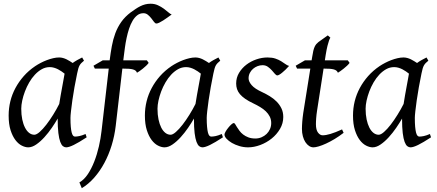

<svg xmlns="http://www.w3.org/2000/svg" viewBox="-20 -762 2318 1019"><path d="M294.4 -210.4Q297.9 -232.4 302 -256.1Q306.2 -279.8 310.3 -301.8Q314.5 -323.7 317.6 -342Q320.8 -360.4 322.8 -371.1Q315.4 -377 306.6 -383.1Q297.9 -389.2 287.8 -394.3Q277.8 -399.4 266.8 -402.6Q255.9 -405.8 244.1 -405.8Q221.7 -405.8 201.9 -394.8Q182.1 -383.8 165.3 -365.7Q148.4 -347.7 135 -324.5Q121.6 -301.3 112.3 -276.6Q103 -252 97.9 -228Q92.8 -204.1 92.8 -185.1Q92.8 -153.3 98.1 -127.9Q103.5 -102.5 112.8 -84.5Q122.1 -66.4 134.8 -56.6Q147.5 -46.9 162.1 -46.9Q173.8 -46.9 190.7 -61.8Q207.5 -76.7 225.8 -100.3Q244.1 -124 262.2 -153.1Q280.3 -182.1 294.4 -210.4ZM439.9 -33.2Q397.5 -5.4 371.3 7.3Q345.2 20 331.1 20Q322.3 20 314.2 13.9Q306.2 7.8 299.8 -9Q293.5 -25.9 289.8 -55.7Q286.1 -85.4 286.1 -132.8Q273.4 -110.4 255.1 -83.7Q236.8 -57.1 215.8 -33.9Q194.8 -10.7 172.6 4.6Q150.4 20 129.9 20Q113.8 20 95.5 10.7Q77.1 1.5 61.8 -18.8Q46.4 -39.1 36.1 -71Q25.9 -103 25.9 -148.9Q25.9 -187.5 34.9 -224.4Q43.9 -261.2 62 -294.9Q80.1 -328.6 106.2 -358.2Q132.3 -387.7 167 -411.1Q180.2 -419.9 196 -428.2Q211.9 -436.5 228.8 -442.9Q245.6 -449.2 262.2 -453.1Q278.8 -457 293.9 -457Q304.2 -457 314 -454.3Q323.7 -451.7 332.8 -447.3Q341.8 -442.9 350.1 -437.7Q358.4 -432.6 365.7 -427.7Q377 -436 389.6 -443.1Q402.3 -450.2 416 -457L425.8 -439.9Q417.5 -433.1 412.1 -427.7Q406.7 -422.4 402.6 -415.3Q398.4 -408.2 395.5 -397.9Q392.6 -387.7 389.2 -371.1Q381.8 -335.9 375.2 -299.1Q368.7 -262.2 364 -229.5Q359.4 -196.8 356.7 -171.9Q354 -147 354 -136.2Q354 -108.4 355.7 -89.4Q357.4 -70.3 360.4 -58.8Q363.3 -47.4 367.7 -42.2Q372.1 -37.1 377.9 -37.1Q387.7 -37.1 401.1 -39.8Q414.6 -42.5 434.1 -50.8Z M891.1 -685.1Q880.9 -677.7 869.1 -669.2Q857.4 -660.6 846.2 -653.6Q835 -646.5 825.4 -641.8Q815.9 -637.2 810.1 -637.2Q803.7 -637.2 797.4 -645.8Q791 -654.3 783.2 -664.6Q775.4 -674.8 765.1 -683.3Q754.9 -691.9 741.2 -691.9Q722.7 -691.9 708.5 -680.9Q694.3 -669.9 683.6 -651.6Q672.9 -633.3 665 -609.6Q657.2 -585.9 651.9 -560.5Q646.5 -535.2 643.1 -510.3Q639.6 -485.4 637.2 -464.8L634.3 -441.9H759.3L769 -428.2Q764.2 -421.4 755.9 -413.3Q747.6 -405.3 738.3 -397.9Q729 -390.6 720.5 -384.5Q711.9 -378.4 707 -376Q704.6 -382.8 699.5 -387Q694.3 -391.1 685.5 -393.6Q676.8 -396 663.6 -397Q650.4 -397.9 632.3 -397.9H629.4L594.2 -94.2Q587.9 -40.5 572.5 9.5Q557.1 59.6 533.9 102.8Q510.7 146 480.5 180.4Q450.2 214.8 414.1 236.8L401.4 206.1Q425.8 192.4 445.6 163.1Q465.3 133.8 480.2 95.7Q495.1 57.6 504.9 14.9Q514.6 -27.8 519 -67.9L557.1 -397.9H483.4L476.1 -413.1L525.4 -441.9H562Q566.9 -481 573.5 -517.1Q580.1 -553.2 592 -585.4Q604 -617.7 623.8 -645.8Q643.6 -673.8 674.3 -696.8Q687.5 -706.1 699.7 -714.4Q711.9 -722.7 724.6 -729Q737.3 -735.4 750.7 -738.8Q764.2 -742.2 779.3 -742.2Q800.8 -742.2 818.1 -734.1Q835.4 -726.1 849.1 -716.1Q862.8 -706.1 873.3 -696.8Q883.8 -687.5 891.1 -685.1Z M1017.6 -210.4Q1021 -232.4 1025.1 -256.1Q1029.3 -279.8 1033.4 -301.8Q1037.6 -323.7 1040.8 -342Q1043.9 -360.4 1045.9 -371.1Q1038.6 -377 1029.8 -383.1Q1021 -389.2 1011 -394.3Q1001 -399.4 990 -402.6Q979 -405.8 967.3 -405.8Q944.8 -405.8 925 -394.8Q905.3 -383.8 888.4 -365.7Q871.6 -347.7 858.2 -324.5Q844.7 -301.3 835.4 -276.6Q826.2 -252 821 -228Q815.9 -204.1 815.9 -185.1Q815.9 -153.3 821.3 -127.9Q826.7 -102.5 835.9 -84.5Q845.2 -66.4 857.9 -56.6Q870.6 -46.9 885.3 -46.9Q897 -46.9 913.8 -61.8Q930.7 -76.7 949 -100.3Q967.3 -124 985.4 -153.1Q1003.4 -182.1 1017.6 -210.4ZM1163.1 -33.2Q1120.6 -5.4 1094.5 7.3Q1068.4 20 1054.2 20Q1045.4 20 1037.4 13.9Q1029.3 7.8 1022.9 -9Q1016.6 -25.9 1012.9 -55.7Q1009.3 -85.4 1009.3 -132.8Q996.6 -110.4 978.3 -83.7Q960 -57.1 939 -33.9Q918 -10.7 895.8 4.6Q873.5 20 853 20Q836.9 20 818.6 10.7Q800.3 1.5 784.9 -18.8Q769.5 -39.1 759.3 -71Q749 -103 749 -148.9Q749 -187.5 758.1 -224.4Q767.1 -261.2 785.2 -294.9Q803.2 -328.6 829.3 -358.2Q855.5 -387.7 890.1 -411.1Q903.3 -419.9 919.2 -428.2Q935.1 -436.5 951.9 -442.9Q968.8 -449.2 985.4 -453.1Q1002 -457 1017.1 -457Q1027.3 -457 1037.1 -454.3Q1046.9 -451.7 1055.9 -447.3Q1064.9 -442.9 1073.2 -437.7Q1081.5 -432.6 1088.9 -427.7Q1100.1 -436 1112.8 -443.1Q1125.5 -450.2 1139.2 -457L1148.9 -439.9Q1140.6 -433.1 1135.3 -427.7Q1129.9 -422.4 1125.7 -415.3Q1121.6 -408.2 1118.7 -397.9Q1115.7 -387.7 1112.3 -371.1Q1105 -335.9 1098.4 -299.1Q1091.8 -262.2 1087.2 -229.5Q1082.5 -196.8 1079.8 -171.9Q1077.1 -147 1077.1 -136.2Q1077.1 -108.4 1078.9 -89.4Q1080.6 -70.3 1083.5 -58.8Q1086.4 -47.4 1090.8 -42.2Q1095.2 -37.1 1101.1 -37.1Q1110.8 -37.1 1124.3 -39.8Q1137.7 -42.5 1157.2 -50.8Z M1514.2 -412.1Q1504.4 -400.9 1494.9 -391.8Q1485.4 -382.8 1477.1 -376Q1468.8 -369.1 1462.2 -365.5Q1455.6 -361.8 1452.1 -361.8Q1445.8 -361.8 1438.7 -370.4Q1431.6 -378.9 1422.6 -388.9Q1413.6 -398.9 1401.6 -407.5Q1389.6 -416 1373.5 -416Q1359.9 -416 1346.7 -410.9Q1333.5 -405.8 1323 -396.7Q1312.5 -387.7 1305.9 -374.8Q1299.3 -361.8 1299.3 -346.2Q1299.3 -329.1 1315.7 -310.1Q1332 -291 1371.6 -272.9Q1391.6 -263.7 1411.6 -251.5Q1431.6 -239.3 1447.5 -223.4Q1463.4 -207.5 1473.4 -187.3Q1483.4 -167 1483.4 -141.1Q1483.4 -107.4 1466.1 -77.9Q1448.7 -48.3 1421.6 -26.6Q1394.5 -4.9 1361.3 7.6Q1328.1 20 1296.4 20Q1273.4 20 1251 13.4Q1228.5 6.8 1210.9 -3.4Q1193.4 -13.7 1182.4 -25.6Q1171.4 -37.6 1171.4 -47.9Q1171.4 -53.2 1177.2 -63.5Q1183.1 -73.7 1191.2 -83.7Q1199.2 -93.8 1207.5 -101.3Q1215.8 -108.9 1221.2 -108.9Q1224.6 -108.9 1228.3 -102.8Q1231.9 -96.7 1237.5 -87.6Q1243.2 -78.6 1251 -67.9Q1258.8 -57.1 1270.5 -48.1Q1282.2 -39.1 1298.1 -33Q1314 -26.9 1335.4 -26.9Q1352.5 -26.9 1367.9 -33.4Q1383.3 -40 1394.8 -51Q1406.2 -62 1412.8 -76.9Q1419.4 -91.8 1419.4 -108.9Q1419.4 -127.9 1411.6 -143.3Q1403.8 -158.7 1390.9 -171.1Q1377.9 -183.6 1360.8 -193.8Q1343.8 -204.1 1325.2 -212.9Q1299.3 -225.1 1281.7 -237.3Q1264.2 -249.5 1253.4 -262.2Q1242.7 -274.9 1238 -289.1Q1233.4 -303.2 1233.4 -318.8Q1233.4 -349.6 1248.5 -375Q1263.7 -400.4 1287.6 -418.7Q1311.5 -437 1341.1 -447Q1370.6 -457 1399.4 -457Q1424.3 -457 1441.4 -451.2Q1458.5 -445.3 1471.4 -437.5Q1484.4 -429.7 1494.1 -422.4Q1503.9 -415 1514.2 -412.1Z M1803.7 -57.1Q1779.8 -38.6 1755.9 -24.2Q1731.9 -9.8 1710.4 0Q1689 9.8 1671.6 14.9Q1654.3 20 1643.6 20Q1631.3 20 1620.4 12.7Q1609.4 5.4 1600.8 -7.6Q1592.3 -20.5 1587.4 -38.6Q1582.5 -56.6 1582.5 -78.1Q1582.5 -87.4 1583 -96.7Q1583.5 -106 1584.2 -116Q1585 -126 1586.2 -137.2Q1587.4 -148.4 1589.4 -162.1L1627 -397.9H1556.6L1549.3 -413.1L1598.6 -441.9H1633.8L1636.7 -459Q1639.6 -479 1642.8 -492.2Q1646 -505.4 1650.1 -514.2Q1654.3 -522.9 1659.2 -528.6Q1664.1 -534.2 1670.4 -539.1L1719.7 -574.2L1733.4 -562Q1730 -557.6 1726.1 -546.4Q1722.7 -536.6 1718 -518.6Q1713.4 -500.5 1708.5 -470.2L1704.1 -441.9H1825.7L1835.4 -428.2Q1830.6 -421.4 1822 -413.3Q1813.5 -405.3 1804.2 -397.9Q1794.9 -390.6 1786.4 -384.5Q1777.8 -378.4 1773.4 -376Q1770.5 -382.8 1765.4 -387Q1760.3 -391.1 1751.5 -393.6Q1742.7 -396 1729.7 -397Q1716.8 -397.9 1698.7 -397.9H1697.3L1662.6 -173.8Q1661.1 -164.6 1659.9 -154.1Q1658.7 -143.6 1658 -134Q1657.2 -124.5 1657 -116.2Q1656.7 -107.9 1656.7 -103Q1656.7 -72.8 1667.7 -58.3Q1678.7 -43.9 1692.4 -43.9Q1709.5 -43.9 1734.1 -51.3Q1758.8 -58.6 1795.4 -75.2Z M2122.1 -210.4Q2125.5 -232.4 2129.6 -256.1Q2133.8 -279.8 2137.9 -301.8Q2142.1 -323.7 2145.3 -342Q2148.4 -360.4 2150.4 -371.1Q2143.1 -377 2134.3 -383.1Q2125.5 -389.2 2115.5 -394.3Q2105.5 -399.4 2094.5 -402.6Q2083.5 -405.8 2071.8 -405.8Q2049.3 -405.8 2029.5 -394.8Q2009.8 -383.8 1992.9 -365.7Q1976.1 -347.7 1962.6 -324.5Q1949.2 -301.3 1939.9 -276.6Q1930.7 -252 1925.5 -228Q1920.4 -204.1 1920.4 -185.1Q1920.4 -153.3 1925.8 -127.9Q1931.2 -102.5 1940.4 -84.5Q1949.7 -66.4 1962.4 -56.6Q1975.1 -46.9 1989.7 -46.9Q2001.5 -46.9 2018.3 -61.8Q2035.2 -76.7 2053.5 -100.3Q2071.8 -124 2089.8 -153.1Q2107.9 -182.1 2122.1 -210.4ZM2267.6 -33.2Q2225.1 -5.4 2199 7.3Q2172.9 20 2158.7 20Q2149.9 20 2141.8 13.9Q2133.8 7.8 2127.4 -9Q2121.1 -25.9 2117.4 -55.7Q2113.8 -85.4 2113.8 -132.8Q2101.1 -110.4 2082.8 -83.7Q2064.5 -57.1 2043.5 -33.9Q2022.5 -10.7 2000.2 4.6Q1978 20 1957.5 20Q1941.4 20 1923.1 10.7Q1904.8 1.5 1889.4 -18.8Q1874 -39.1 1863.8 -71Q1853.5 -103 1853.5 -148.9Q1853.5 -187.5 1862.5 -224.4Q1871.6 -261.2 1889.6 -294.9Q1907.7 -328.6 1933.8 -358.2Q1960 -387.7 1994.6 -411.1Q2007.8 -419.9 2023.7 -428.2Q2039.6 -436.5 2056.4 -442.9Q2073.2 -449.2 2089.8 -453.1Q2106.4 -457 2121.6 -457Q2131.8 -457 2141.6 -454.3Q2151.4 -451.7 2160.4 -447.3Q2169.4 -442.9 2177.7 -437.7Q2186 -432.6 2193.4 -427.7Q2204.6 -436 2217.3 -443.1Q2230 -450.2 2243.7 -457L2253.4 -439.9Q2245.1 -433.1 2239.7 -427.7Q2234.4 -422.4 2230.2 -415.3Q2226.1 -408.2 2223.1 -397.9Q2220.2 -387.7 2216.8 -371.1Q2209.5 -335.9 2202.9 -299.1Q2196.3 -262.2 2191.7 -229.5Q2187 -196.8 2184.3 -171.9Q2181.6 -147 2181.6 -136.2Q2181.6 -108.4 2183.3 -89.4Q2185.1 -70.3 2188 -58.8Q2190.9 -47.4 2195.3 -42.2Q2199.7 -37.1 2205.6 -37.1Q2215.3 -37.1 2228.8 -39.8Q2242.2 -42.5 2261.7 -50.8Z"/></svg>

Font: Gentium Plus Eur
Style: Italic
Weight: 400
Italic angle: -8°
Designer: J. Victor Gaultney, Annie Olsen, Iska Routamaa, Becca Hirsbrunner
Foundry: SIL International
Version: Version 5.000